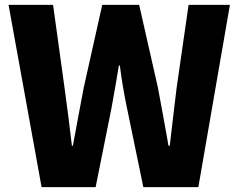

<svg xmlns="http://www.w3.org/2000/svg" viewBox="-20 -765 975 785"><path d="M150 0 15 -745H197L244 -405Q252 -347 259.5 -288Q267 -229 274 -169H278Q289 -229 300 -288Q311 -347 322 -405L398 -745H549L626 -405Q637 -348 647.5 -288.5Q658 -229 669 -169H674Q681 -229 688 -288Q695 -347 702 -405L751 -745H920L791 0H566L499 -324Q481 -410 470 -497H466Q459 -455 451.5 -411Q444 -367 436 -324L371 0Z"/></svg>

Font: Source Han Sans CN Heavy
Style: Regular
Weight: 900
Designer: Ryoko NISHIZUKA 西塚涼子 (kana, bopomofo & ideographs); Paul D. Hunt (Latin, Greek & Cyrillic); Sandoll Communications 산돌커뮤니
Foundry: Adobe
Version: Version 2.000;hotconv 1.0.107;makeotfexe 2.5.65593